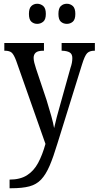

<svg xmlns="http://www.w3.org/2000/svg" viewBox="-20 -765 525 1022"><path d="M31 191Q87 191 123.5 168Q160 145 183 102Q206 59 222 1L66 -442Q54 -474 42.5 -484.5Q31 -495 6 -495H3V-536H214V-495H211Q182 -495 170.5 -485Q159 -475 159 -457Q159 -446 162.5 -431.5Q166 -417 172 -399L228 -232Q242 -187 253 -147.5Q264 -108 268 -83Q274 -111 282 -141Q290 -171 300 -206L355 -403Q360 -417 362.5 -430Q365 -443 365 -456Q365 -477 351.5 -485.5Q338 -494 311 -495H308V-536H485V-495H482Q457 -495 444 -482Q431 -469 416 -420L286 -2Q264 71 244 117.5Q224 164 199 190.5Q174 217 136.5 227Q99 237 40 237H31ZM336 -638Q317 -638 304 -649.5Q291 -661 291 -691Q291 -721 304 -733Q317 -745 336 -745Q354 -745 367.5 -733Q381 -721 381 -691Q381 -661 367.5 -649.5Q354 -638 336 -638ZM178 -638Q160 -638 147 -649.5Q134 -661 134 -691Q134 -721 147 -733Q160 -745 178 -745Q196 -745 210 -733Q224 -721 224 -691Q224 -661 210 -649.5Q196 -638 178 -638Z"/></svg>

Font: Noto Serif Condensed
Style: Regular
Weight: 400
Width: 3
Designer: Monotype Design Team
Foundry: Monotype Imaging Inc.
Version: Version 2.013; ttfautohint (v1.8.4.7-5d5b)